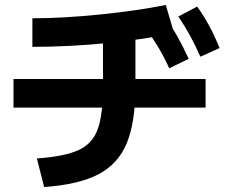

<svg xmlns="http://www.w3.org/2000/svg" viewBox="-20 -731 904 769"><path d="M392.4 -383.9V-629.8H522.4V-383.9Q522.4 -241.9 488 -158.3Q453.7 -74.7 374.8 -33.2Q296 8.3 156.7 18.1L127.8 -96.3Q239.8 -104.5 294.8 -129.9Q349.9 -155.3 371.1 -212.7Q392.4 -270.1 392.4 -383.9ZM34 -414.5H803.4V-300.1H34ZM644.1 -711.1 677.1 -598.8Q566.4 -574.1 411.7 -558.7Q257 -543.4 109.7 -543.4V-657.8Q231.6 -657.8 382 -673.1Q532.5 -688.5 644.1 -711.1ZM564.5 -616.3 641.4 -659.6Q668.5 -624 690.7 -584.5Q713 -544.9 735.6 -495.4L657.8 -457.4Q637.3 -502.5 615 -540.1Q592.6 -577.7 564.5 -616.3ZM694.3 -664.9 769.8 -704.7Q796.3 -667.4 817.9 -627.6Q839.4 -587.8 859.4 -538.4L782.4 -503.9Q762.5 -549.7 741.4 -588Q720.4 -626.4 694.3 -664.9Z"/></svg>

Font: Pretendard GOV Variable
Style: Regular
Weight: 400
Designer: Base glyphs from Inter by Rasmus Andersson; Hangul glyphs from Noto Sans CJK(Source Han Sans) by Jang Soo-young and Kang
Foundry: Kil Hyung-jin
Version: Version 1.307;Glyphs 3.2 (3192)